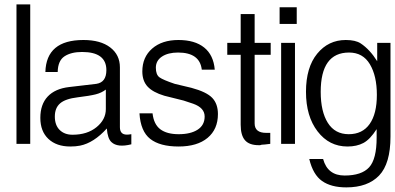

<svg xmlns="http://www.w3.org/2000/svg" viewBox="-20 -645 1755 853"><path d="M53.2 -5.9V-625.5H114.3V-5.9Z M450.2 -247.1Q431.2 -232.4 405 -225.8Q378.9 -219.2 324.7 -212.6Q270.5 -206.1 247.1 -185.8Q223.6 -165.5 223.6 -127.2Q223.6 -88.9 245.1 -67.6Q266.6 -46.4 302.2 -46.4Q367.7 -46.4 408.9 -80.1Q450.2 -113.8 450.2 -160.2ZM563.5 -3.9Q502 11.7 475.1 -13.7Q458 -29.3 454.6 -74.2Q396.5 -10.3 335.9 2Q316.4 5.9 292.5 5.9Q231 5.9 195.1 -27.8Q159.2 -61.5 159.2 -121.3Q159.2 -181.2 191.9 -216.1Q224.6 -251 287.1 -258.3L408.2 -272.5Q452.6 -279.3 452.6 -333.5Q452.6 -414.1 344.7 -414.1Q295.9 -414.1 266.6 -394.8Q237.3 -375.5 236.3 -325.2H181.6Q185.5 -467.3 350.6 -467.3Q426.8 -467.3 469.7 -434.3Q512.7 -401.4 512.7 -345.7V-80.1Q512.7 -46.9 543.5 -46.9Q543.5 -46.9 548.3 -46.9Q553.2 -46.9 563.5 -48.8Z M599.6 -141.6H657.7Q663.1 -92.8 692.1 -70.8Q721.2 -48.8 773.9 -48.8Q826.7 -48.8 857.9 -68.8Q889.2 -88.9 889.2 -127.4Q889.2 -166 838.4 -184.1Q821.3 -190.4 795.9 -198.2L710 -219.7Q659.2 -234.9 635.7 -260.3Q612.3 -285.6 612.3 -327.6Q612.3 -391.1 656 -429.2Q699.7 -467.3 772.7 -467.3Q845.7 -467.3 887.2 -433.8Q928.7 -400.4 934.1 -335.4H876.5Q867.7 -411.6 771 -411.6Q726.6 -411.6 699.5 -393.6Q672.4 -375.5 672.4 -344.2Q672.4 -313 688.7 -301.3Q705.1 -289.6 756.3 -272.5L830.1 -254.9Q897.5 -236.8 922.9 -210.2Q948.2 -183.6 948.2 -138.2Q948.2 -70.8 902.3 -32.5Q856.4 5.9 773.4 5.9Q690.4 5.9 647.5 -27.8Q604.5 -61.5 599.6 -141.6Z M1180.7 -5.9Q1150.9 -2 1142.1 -2Q1136.2 0 1135.7 0Q1135.7 0 1129.4 0Q1087.4 0 1068.4 -22Q1049.3 -43.9 1049.3 -90.8V-401.4H989.7V-454.6H1049.3V-582.5H1111.3V-454.6H1182.6V-401.4H1111.3V-96.7Q1111.3 -54.7 1162.6 -54.7H1180.7Z M1229 -5.9V-454.6H1290.5V-5.9ZM1222.2 -538.6V-612.8H1298.3V-538.6Z M1530.8 -411.6Q1404.8 -411.6 1404.8 -236.8Q1404.8 -149.4 1436.5 -99.1Q1468.3 -48.8 1529.3 -48.8Q1590.3 -48.8 1622.3 -94.2Q1654.3 -139.6 1654.3 -223.6Q1654.3 -307.6 1623.3 -359.6Q1592.3 -411.6 1530.8 -411.6ZM1415.5 61.5Q1435.5 134.8 1511 134.8Q1586.4 134.8 1619.9 98.4Q1653.3 62 1653.3 -33.2V-71.3Q1624 -25.4 1594.5 -9.8Q1564.9 5.9 1523.9 5.9Q1442.4 5.9 1390.9 -61.3Q1339.4 -128.4 1339.4 -237.1Q1339.4 -345.7 1389.2 -406.5Q1439 -467.3 1516.1 -467.3Q1559.6 -467.3 1582.5 -452.1Q1623 -425.3 1655.8 -373V-454.6H1714.8V-38.1Q1714.8 82 1664.3 134.8Q1613.8 187.5 1518.6 187.5Q1451.2 187.5 1410.9 159.2Q1370.6 130.9 1354 61.5Z"/></svg>

Font: RIT Meera New
Style: Regular
Weight: 400
Designer: Hussain K H
Foundry: RIT
Version: 1.6.2